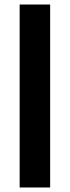

<svg xmlns="http://www.w3.org/2000/svg" viewBox="-20 -830 310 850"><path d="M67 -810H202V0H67Z"/></svg>

Font: Transit CAT
Style: Regular
Weight: 400
Designer: Peter Wiegel
Foundry: Peter Wiegel
Version: 1.000